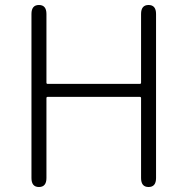

<svg xmlns="http://www.w3.org/2000/svg" viewBox="-20 -749 750 769"><path d="M136 0Q106 0 106 -36V-693Q106 -729 136 -729Q166 -729 166 -693V-418Q166 -413 171 -413H540Q545 -413 545 -418V-693Q545 -729 575 -729Q605 -729 605 -693V-36Q605 0 575 0Q545 0 545 -36V-356Q545 -361 540 -361H171Q166 -361 166 -356V-36Q166 0 136 0Z"/></svg>

Font: Resource Han Rounded CN Light
Style: Regular
Weight: 300
Designer: Cyano Hao (round all glyphs); Ryoko NISHIZUKA 西塚涼子 (kana, bopomofo & ideographs); Paul D. Hunt (Latin, Greek & Cyrillic)
Foundry: Cyano Hao
Version: 0.990